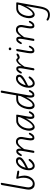

<svg xmlns="http://www.w3.org/2000/svg" viewBox="1932 -2902 1397 5302"><g transform="rotate(-90 2631.0 -250.5)"><path d="M197.5 9Q142 9 105.2 -19Q68.5 -47 54 -95.8Q39.5 -144.5 50 -206.5L172 -895.5Q174.5 -911.5 186.2 -920Q198 -928.5 210 -928.5Q223 -928.5 229.2 -922.2Q235.5 -916 232.5 -898L111.5 -209.5Q103.5 -165.5 112.5 -127.8Q121.5 -90 146.2 -67Q171 -44 209.5 -44Q256 -44 293.2 -78Q330.5 -112 352.2 -169Q374 -226 374 -294.5Q374 -352.5 365.5 -394.5Q357 -436.5 348 -464Q345.5 -471.5 345.2 -481Q345 -490.5 351.5 -496.5Q358 -502.5 376.5 -499.5L542.5 -472.5Q559 -470 564.8 -462.2Q570.5 -454.5 570.5 -445.5Q570.5 -427 556 -421.8Q541.5 -416.5 518 -420.5L406 -440Q418 -391.5 425.8 -352.5Q433.5 -313.5 433.5 -280Q433.5 -197 401.5 -131.8Q369.5 -66.5 316 -28.8Q262.5 9 197.5 9Z M701 9Q645 9 613 -34.5Q581 -78 581 -151Q581 -221 602.2 -285.5Q623.5 -350 660 -400.5Q696.5 -451 743.2 -480.2Q790 -509.5 841.5 -509.5Q888.5 -509.5 915.2 -485.5Q942 -461.5 942 -418.5Q942 -387 925 -360.8Q908 -334.5 882 -313.2Q856 -292 828.2 -275.5Q800.5 -259 778.5 -246.5Q749 -230 707.8 -209.8Q666.5 -189.5 638.5 -175Q637.5 -166 637 -156.8Q636.5 -147.5 636.5 -138Q636.5 -100 655.5 -72Q674.5 -44 702.5 -44Q732 -44 764.8 -68.5Q797.5 -93 828 -128.5Q847.5 -154 860.8 -158Q874 -162 883.5 -154.5Q890.5 -150 893.2 -143.2Q896 -136.5 891.8 -124.8Q887.5 -113 872.5 -93.5Q839 -49 792.8 -20Q746.5 9 701 9ZM650 -239Q671.5 -250.5 697 -263.5Q722.5 -276.5 745 -289Q780.5 -310 812 -332.2Q843.5 -354.5 863 -375.5Q882.5 -396.5 882.5 -414Q882.5 -428 869.5 -442.2Q856.5 -456.5 833 -456.5Q792.5 -456.5 755.8 -426.5Q719 -396.5 691.2 -347Q663.5 -297.5 650 -239Z M1086.5 0Q1075.5 0 1067.5 -8.2Q1059.5 -16.5 1062 -32.5L1112 -316.5Q1115 -333.5 1117.5 -355.8Q1120 -378 1120.2 -398.8Q1120.5 -419.5 1116 -433.2Q1111.5 -447 1101 -447Q1084 -447 1070.8 -434.5Q1057.5 -422 1041 -393L1032.5 -379Q1022 -361 1014.2 -353.5Q1006.5 -346 996.5 -346Q986.5 -346 979.8 -352.5Q973 -359 973 -371.5Q973 -379 982.5 -395.2Q992 -411.5 1004 -431.5Q1026 -467 1053.2 -486Q1080.5 -505 1123 -499Q1146 -495.5 1159 -477.8Q1172 -460 1176.2 -430.8Q1180.5 -401.5 1177.5 -363.5Q1229.5 -441.5 1272.8 -475.5Q1316 -509.5 1371.5 -509.5Q1421.5 -509.5 1452.2 -483.8Q1483 -458 1494.8 -417Q1506.5 -376 1498.5 -330.5L1472 -178Q1468 -155.5 1465.8 -126Q1463.5 -96.5 1467.2 -74.5Q1471 -52.5 1485 -52.5Q1502 -52.5 1516.8 -65Q1531.5 -77.5 1548.5 -106.5L1557 -120.5Q1567.5 -138.5 1575.2 -146Q1583 -153.5 1593 -153.5Q1603 -153.5 1609.5 -147Q1616 -140.5 1616 -127.5Q1616 -120 1606.8 -104Q1597.5 -88 1585.5 -68Q1564 -33 1537.5 -16.5Q1511 0 1473.5 0Q1448.5 0 1433.2 -13.5Q1418 -27 1411.2 -52.8Q1404.5 -78.5 1405.8 -115.5Q1407 -152.5 1415.5 -199.5L1439 -333Q1443.5 -359 1439.8 -387.5Q1436 -416 1419.2 -436.2Q1402.5 -456.5 1367 -456.5Q1322 -456.5 1274.5 -414.2Q1227 -372 1166 -283.5L1122 -33Q1119.5 -16 1109.5 -8Q1099.5 0 1086.5 0Z M1771.5 9Q1737.5 9 1712.2 -17.2Q1687 -43.5 1677.2 -92.2Q1667.5 -141 1679.5 -208Q1696 -298.5 1737 -364Q1778 -429.5 1831.8 -465Q1885.5 -500.5 1940 -500.5H2100.5Q2113 -500.5 2115.5 -489.2Q2118 -478 2114.5 -458.5L2066 -182Q2063 -165.5 2060.5 -143.5Q2058 -121.5 2058.2 -100.8Q2058.5 -80 2063 -66.2Q2067.5 -52.5 2078.5 -52.5Q2095.5 -52.5 2110.2 -65Q2125 -77.5 2142 -106.5L2150.5 -120.5Q2161 -138.5 2168.8 -146Q2176.5 -153.5 2186.5 -153.5Q2196.5 -153.5 2203 -147Q2209.5 -140.5 2209.5 -127.5Q2209.5 -120 2200.2 -104Q2191 -88 2179 -68Q2157.5 -33 2131 -16.5Q2104.5 0 2067 0Q2017 0 2003.8 -52.5Q1990.5 -105 2008 -198.5L2015 -235Q1981.5 -166 1939.5 -110.8Q1897.5 -55.5 1854 -23.2Q1810.5 9 1771.5 9ZM1783.5 -44.5Q1817.5 -44.5 1861.8 -90Q1906 -135.5 1953 -213.2Q2000 -291 2042 -387.5L2053 -449.5H1945Q1904 -449.5 1861.8 -420Q1819.5 -390.5 1786.5 -337Q1753.5 -283.5 1740 -211Q1727.5 -136.5 1743.5 -90.5Q1759.5 -44.5 1783.5 -44.5Z M2367 6Q2309 6 2282.2 -49.8Q2255.5 -105.5 2273.5 -205.5Q2290 -295 2327.2 -361.2Q2364.5 -427.5 2419.2 -464Q2474 -500.5 2543.5 -500.5H2649.5L2722 -908Q2724 -920.5 2732.8 -925Q2741.5 -929.5 2752.5 -928.5Q2766.5 -928 2774.5 -920Q2782.5 -912 2780 -897.5L2653 -176.5Q2649.5 -154 2647.2 -124.8Q2645 -95.5 2648.8 -74Q2652.5 -52.5 2666.5 -52.5Q2683.5 -52.5 2698.2 -65Q2713 -77.5 2730 -106.5L2738.5 -120.5Q2749 -138.5 2756.8 -146Q2764.5 -153.5 2774.5 -153.5Q2784.5 -153.5 2791 -147Q2797.5 -140.5 2797.5 -127.5Q2797.5 -120 2788.2 -104Q2779 -88 2767 -68Q2745.5 -33 2719 -16.5Q2692.5 0 2655 0Q2622 0 2605.5 -23.5Q2589 -47 2587.2 -91.5Q2585.5 -136 2596.5 -198.5L2602 -228.5Q2549.5 -119 2489 -56.5Q2428.5 6 2367 6ZM2379 -47Q2411 -47 2444 -76.5Q2477 -106 2509.2 -154.8Q2541.5 -203.5 2572 -262.5Q2602.5 -321.5 2629 -380.5L2641 -449.5H2548.5Q2492.5 -449.5 2449 -419Q2405.5 -388.5 2376.5 -334Q2347.5 -279.5 2334.5 -207.5Q2322.5 -134 2335 -90.5Q2347.5 -47 2379 -47Z M2979.5 9Q2923.5 9 2891.5 -34.5Q2859.5 -78 2859.5 -151Q2859.5 -221 2880.8 -285.5Q2902 -350 2938.5 -400.5Q2975 -451 3021.8 -480.2Q3068.5 -509.5 3120 -509.5Q3167 -509.5 3193.8 -485.5Q3220.5 -461.5 3220.5 -418.5Q3220.5 -387 3203.5 -360.8Q3186.5 -334.5 3160.5 -313.2Q3134.5 -292 3106.8 -275.5Q3079 -259 3057 -246.5Q3027.5 -230 2986.2 -209.8Q2945 -189.5 2917 -175Q2916 -166 2915.5 -156.8Q2915 -147.5 2915 -138Q2915 -100 2934 -72Q2953 -44 2981 -44Q3010.5 -44 3043.2 -68.5Q3076 -93 3106.5 -128.5Q3126 -154 3139.2 -158Q3152.5 -162 3162 -154.5Q3169 -150 3171.8 -143.2Q3174.5 -136.5 3170.2 -124.8Q3166 -113 3151 -93.5Q3117.5 -49 3071.2 -20Q3025 9 2979.5 9ZM2928.5 -239Q2950 -250.5 2975.5 -263.5Q3001 -276.5 3023.5 -289Q3059 -310 3090.5 -332.2Q3122 -354.5 3141.5 -375.5Q3161 -396.5 3161 -414Q3161 -428 3148 -442.2Q3135 -456.5 3111.5 -456.5Q3071 -456.5 3034.2 -426.5Q2997.5 -396.5 2969.8 -347Q2942 -297.5 2928.5 -239Z M3365 0Q3354 0 3346 -8.2Q3338 -16.5 3340.5 -32.5L3390.5 -316.5Q3393.5 -333.5 3396 -355.8Q3398.5 -378 3398.8 -398.8Q3399 -419.5 3394.5 -433.2Q3390 -447 3379.5 -447Q3362.5 -447 3349.2 -434.5Q3336 -422 3319.5 -393L3311 -379Q3300.5 -361 3292.8 -353.5Q3285 -346 3275 -346Q3265 -346 3258.2 -352.5Q3251.5 -359 3251.5 -371.5Q3251.5 -379 3261 -395.2Q3270.5 -411.5 3282.5 -431.5Q3304.5 -467 3331.8 -486Q3359 -505 3401.5 -499Q3425.5 -495.5 3438.8 -476.2Q3452 -457 3455.8 -425.2Q3459.5 -393.5 3455 -352.5Q3497.5 -424.5 3542 -462.5Q3586.5 -500.5 3627.5 -500.5Q3647.5 -500.5 3655.8 -491Q3664 -481.5 3671.8 -471.8Q3679.5 -462 3698 -462Q3710.5 -462 3725 -469.5Q3739.5 -477 3747 -482.5Q3760.5 -491.5 3773.5 -493.5Q3786.5 -495.5 3795.2 -490.5Q3804 -485.5 3804 -473.5Q3804 -463.5 3799.2 -455.5Q3794.5 -447.5 3786 -440.8Q3777.5 -434 3766 -427Q3747.5 -415.5 3727.8 -410.8Q3708 -406 3696.5 -406Q3677 -406 3663.5 -417Q3650 -428 3638.8 -438.8Q3627.5 -449.5 3615 -449.5Q3601.5 -449.5 3579.2 -435.8Q3557 -422 3523.8 -384.2Q3490.5 -346.5 3443 -274.5L3400.5 -33Q3398 -16 3388 -8Q3378 0 3365 0Z M3933.5 -637Q3917.5 -637 3906.8 -647.8Q3896 -658.5 3896 -673.5Q3896 -688 3906 -698Q3916 -708 3933.5 -708Q3949 -708 3960.2 -698.8Q3971.5 -689.5 3971.5 -673.5Q3971.5 -658.5 3960.5 -647.8Q3949.5 -637 3933.5 -637ZM3878.5 0Q3854 0 3838.8 -13Q3823.5 -26 3816.8 -51Q3810 -76 3810.8 -112Q3811.5 -148 3819.5 -194L3867.5 -467Q3869.5 -479 3874.2 -486.5Q3879 -494 3887.8 -497.2Q3896.5 -500.5 3909.5 -500.5Q3924 -500.5 3927.5 -493.8Q3931 -487 3928 -470L3876.5 -176Q3873 -153 3870.8 -124Q3868.5 -95 3872.2 -73.8Q3876 -52.5 3889.5 -52.5Q3907 -52.5 3921.8 -65Q3936.5 -77.5 3953.5 -106.5L3962 -120.5Q3972 -138.5 3980 -146Q3988 -153.5 3998 -153.5Q4008 -153.5 4014.5 -147Q4021 -140.5 4021 -127.5Q4021 -120 4011.5 -104Q4002 -88 3990.5 -68Q3969 -33 3942.5 -16.5Q3916 0 3878.5 0Z M4178 0Q4167 0 4159 -8.2Q4151 -16.5 4153.5 -32.5L4203.5 -316.5Q4206.5 -333.5 4209 -355.8Q4211.5 -378 4211.8 -398.8Q4212 -419.5 4207.5 -433.2Q4203 -447 4192.5 -447Q4175.5 -447 4162.2 -434.5Q4149 -422 4132.5 -393L4124 -379Q4113.5 -361 4105.8 -353.5Q4098 -346 4088 -346Q4078 -346 4071.2 -352.5Q4064.5 -359 4064.5 -371.5Q4064.5 -379 4074 -395.2Q4083.5 -411.5 4095.5 -431.5Q4117.5 -467 4144.8 -486Q4172 -505 4214.5 -499Q4237.5 -495.5 4250.5 -477.8Q4263.5 -460 4267.8 -430.8Q4272 -401.5 4269 -363.5Q4321 -441.5 4364.2 -475.5Q4407.5 -509.5 4463 -509.5Q4513 -509.5 4543.8 -483.8Q4574.5 -458 4586.2 -417Q4598 -376 4590 -330.5L4563.5 -178Q4559.5 -155.5 4557.2 -126Q4555 -96.5 4558.8 -74.5Q4562.5 -52.5 4576.5 -52.5Q4593.5 -52.5 4608.2 -65Q4623 -77.5 4640 -106.5L4648.5 -120.5Q4659 -138.5 4666.8 -146Q4674.5 -153.5 4684.5 -153.5Q4694.5 -153.5 4701 -147Q4707.5 -140.5 4707.5 -127.5Q4707.5 -120 4698.2 -104Q4689 -88 4677 -68Q4655.5 -33 4629 -16.5Q4602.5 0 4565 0Q4540 0 4524.8 -13.5Q4509.5 -27 4502.8 -52.8Q4496 -78.5 4497.2 -115.5Q4498.5 -152.5 4507 -199.5L4530.5 -333Q4535 -359 4531.2 -387.5Q4527.5 -416 4510.8 -436.2Q4494 -456.5 4458.5 -456.5Q4413.5 -456.5 4366 -414.2Q4318.5 -372 4257.5 -283.5L4213.5 -33Q4211 -16 4201 -8Q4191 0 4178 0Z M4873.5 428.5Q4828.5 428.5 4789.2 416Q4750 403.5 4723.5 382.5Q4715 375.5 4714.5 364.2Q4714 353 4723 342.5Q4728.5 335.5 4738.8 335.8Q4749 336 4760 343Q4780.5 358.5 4812.5 367.5Q4844.5 376.5 4876 376.5Q4925.5 376.5 4958.8 352.2Q4992 328 5013.5 278Q5035 228 5048.5 151L5117 -238Q5084.5 -169 5045.2 -113Q5006 -57 4963.5 -24Q4921 9 4878.5 9Q4844 9 4819 -18.5Q4794 -46 4784.2 -95.8Q4774.5 -145.5 4786.5 -212Q4803 -301.5 4840.8 -366Q4878.5 -430.5 4932.2 -465.5Q4986 -500.5 5050 -500.5H5190Q5209 -500.5 5214 -493Q5219 -485.5 5216 -468.5L5105.5 154Q5079.5 301.5 5024 365Q4968.5 428.5 4873.5 428.5ZM4891 -44Q4916.5 -44 4944.5 -66.2Q4972.5 -88.5 5001 -125.5Q5029.5 -162.5 5055.8 -207.8Q5082 -253 5104.5 -299.8Q5127 -346.5 5143 -387L5154.5 -449.5H5054.5Q4979 -449.5 4923.2 -385.8Q4867.5 -322 4847.5 -214.5Q4839.5 -165.5 4844 -126.8Q4848.5 -88 4861.5 -66Q4874.5 -44 4891 -44Z"/></g></svg>

Font: Edu AU VIC WA NT Pre
Style: Regular
Weight: 400
Designer: Tina and Corey Anderson, Eben Sorkin, Mirko Velimirovic
Foundry: Google for Education
Version: Version 1.001